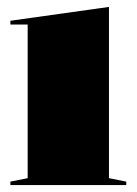

<svg xmlns="http://www.w3.org/2000/svg" viewBox="-20 -535 395 555"><path d="M10 0V-10L60 -20V-464H10V-475L295 -515V-20L345 -10V0Z"/></svg>

Font: Kalnia
Style: Bold
Weight: 700
Designer: Frida Medrano
Foundry: Frida Medrano
Version: Version 1.105